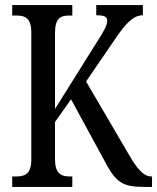

<svg xmlns="http://www.w3.org/2000/svg" viewBox="-20 -734 617 754"><path d="M28 0H264V-41H255C219 -41 196 -52 196 -110V-255L259 -344L389 -105C434 -19 458 0 546 0H577V-41H574C545 -41 519 -70 489 -122L318 -414L433 -582C473 -641 503 -674 541 -674V-714H358V-674C388 -674 401 -669 401 -653C401 -634 387 -609 353 -557L196 -306V-604C196 -662 217 -673 252 -673H264V-714H28V-673H45C79 -673 103 -662 103 -607V-107C103 -51 78 -41 43 -41H28Z"/></svg>

Font: Noto Serif Lao ExtCond
Style: Regular
Weight: 400
Width: 2
Designer: Monotype Design Team
Foundry: Monotype Imaging Inc.
Version: Version 2.004